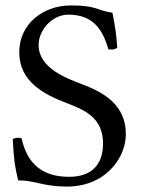

<svg xmlns="http://www.w3.org/2000/svg" viewBox="-20 -678 525 708"><path d="M394.7 -631C336.9 -639 339 -658 241.3 -658C140 -658 51 -591 51 -485C51 -379.6 137.5 -331.5 225.5 -298C286.3 -274.9 360 -246.8 360 -149C360 -68 314.8 -26 235 -26C141.5 -26 81.5 -68.5 59.5 -168C47.2 -172 36.6 -170.1 27 -165C31 -88 35 -62 47 -13C110 -13 138 10 226.7 10C272.2 10 315.2 -1.1 350 -22.8C407.5 -58.8 444 -120.4 444 -184C444 -290.4 363.9 -337 281.5 -367.9C222.3 -390.1 122.4 -427.9 122.4 -512C122.4 -568 173 -624 231.9 -624C329 -624 360 -562 380 -496C390.5 -494.2 403.5 -495 412.5 -502C409 -550 405 -578 394.7 -631Z"/></svg>

Font: Libertinus Math
Style: Regular
Weight: 400
Designer: Philipp H. Poll
Foundry: Khaled Hosny
Version: Version 6.2